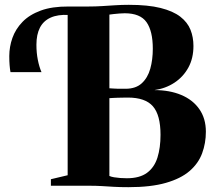

<svg xmlns="http://www.w3.org/2000/svg" viewBox="-20 -770 887 796"><path d="M512.5 6Q477.5 6 452.2 4.5Q427 3 402.8 1.5Q378.5 0 347 0H191V-27L260.5 -43.5V-743H346Q377 -743 404 -744.8Q431 -746.5 457.5 -748.2Q484 -750 514 -750Q593.5 -750 645.5 -737Q697.5 -724 727.5 -700.8Q757.5 -677.5 769.8 -646.5Q782 -615.5 782 -579.5Q782 -528.5 761 -490Q740 -451.5 703.2 -427.2Q666.5 -403 620 -396.5Q683 -396.5 731 -376.5Q779 -356.5 806.2 -317.8Q833.5 -279 833.5 -224Q833.5 -176.5 818 -134.5Q802.5 -92.5 766 -61Q729.5 -29.5 667.5 -11.8Q605.5 6 512.5 6ZM506 -31Q559 -31 589.5 -53.5Q620 -76 632.8 -116.8Q645.5 -157.5 645.5 -211Q645.5 -293 614 -329.2Q582.5 -365.5 510 -365.5Q500 -365.5 489.2 -365.2Q478.5 -365 468.2 -364.8Q458 -364.5 449 -364Q440 -363.5 433.5 -363V-40.5Q441 -37 453 -35Q465 -33 478.8 -32Q492.5 -31 506 -31ZM500.5 -402Q543 -402 567.8 -424.8Q592.5 -447.5 603 -485Q613.5 -522.5 613.5 -568Q613.5 -641 587.5 -678Q561.5 -715 497 -715Q487.5 -715 475.2 -714Q463 -713 451.5 -711.8Q440 -710.5 433.5 -709.5V-404Q440.5 -403.5 449 -403Q457.5 -402.5 466.2 -402.2Q475 -402 484 -402Q493 -402 500.5 -402ZM23.5 -471Q21 -484 19.8 -500Q18.5 -516 18.5 -537.5Q18.5 -576 31.5 -612.8Q44.5 -649.5 73.2 -679.2Q102 -709 149 -726.2Q196 -743.5 264.5 -743L269.5 -725.5L264.5 -708Q220 -710.5 190 -697Q160 -683.5 145.5 -655.2Q131 -627 131 -584.5Q131 -551 136.8 -522Q142.5 -493 152 -471Z"/></svg>

Font: Merriweather 120pt ExtraBold
Style: Regular
Weight: 800
Version: Version 2.100